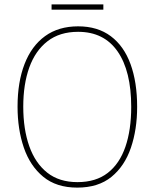

<svg xmlns="http://www.w3.org/2000/svg" viewBox="-20 -845 705 875"><path d="M605 -358Q605 -255 576.5 -171.5Q548 -88 488 -39Q428 10 332 10Q237 10 177 -39.5Q117 -89 88.5 -172.5Q60 -256 60 -359Q60 -471 92 -553.5Q124 -636 185.5 -680.5Q247 -725 336 -725Q425 -725 485 -680Q545 -635 575 -552.5Q605 -470 605 -358ZM86 -359Q86 -256 113.5 -178.5Q141 -101 195.5 -58Q250 -15 333 -15Q417 -15 471 -57Q525 -99 551.5 -176Q578 -253 578 -358Q578 -521 516 -610.5Q454 -700 336 -700Q252 -700 196.5 -657Q141 -614 113.5 -537.5Q86 -461 86 -359ZM451 -825V-801H215V-825Z"/></svg>

Font: Noto Sans SemiCondensed Thin
Style: Regular
Weight: 100
Width: 4
Designer: Monotype Design Team
Foundry: Monotype Imaging Inc.
Version: Version 2.013; ttfautohint (v1.8.4.7-5d5b)